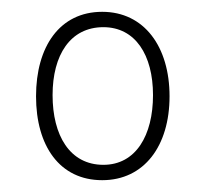

<svg xmlns="http://www.w3.org/2000/svg" viewBox="-20 -745 346 325"><path d="M153 -440C224 -440 267 -498 267 -582C267 -666 224 -725 153 -725C81 -725 41 -666 41 -582C41 -498 81 -440 153 -440ZM155 -466C98 -466 69 -516 69 -584C69 -652 99 -699 155 -699C209 -699 239 -652 239 -584C239 -516 210 -466 155 -466Z"/></svg>

Font: Noto Serif Lao ExtraCondensed ExtraLight
Style: Regular
Weight: 200
Width: 2
Designer: Monotype Design Team
Foundry: Monotype Imaging Inc.
Version: Version 2.003